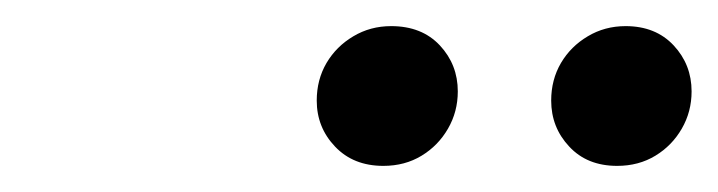

<svg xmlns="http://www.w3.org/2000/svg" viewBox="-20 -682 550 147"><path d="M273.5 -555Q250.5 -555 236.5 -569.8Q222.5 -584.5 222.5 -605Q222.5 -621 230 -633.8Q237.5 -646.5 250.5 -654.2Q263.5 -662 279.5 -662Q303 -662 316.8 -647.2Q330.5 -632.5 330.5 -612Q330.5 -596.5 323 -583.5Q315.5 -570.5 302.8 -562.8Q290 -555 273.5 -555ZM452.5 -555Q429.5 -555 415.8 -569.8Q402 -584.5 402 -605Q402 -621 409.5 -633.8Q417 -646.5 430 -654.2Q443 -662 459 -662Q482 -662 495.8 -647.2Q509.5 -632.5 509.5 -612Q509.5 -596.5 502 -583.5Q494.5 -570.5 481.8 -562.8Q469 -555 452.5 -555Z"/></svg>

Font: Newsreader 36pt
Style: Italic
Weight: 400
Italic angle: -17°
Designer: Hugues Gentile
Foundry: Production Type
Version: Version 1.003